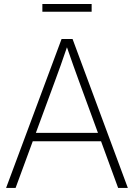

<svg xmlns="http://www.w3.org/2000/svg" viewBox="-20 -918 654 938"><path d="M9.8 0H56.2L140.1 -228H473.6L557.1 0H604.5L334.5 -727.5H280.8ZM427.7 -898.4H187V-860.8H427.7ZM155.3 -269 248.5 -522C266.6 -570.8 285.2 -622.1 307.1 -687C329.6 -622.1 347.7 -570.8 365.7 -522L458.5 -269Z"/></svg>

Font: Raveo Display Display ExLight
Style: Regular
Weight: 200
Designer: Jakub Foglar, Rasmus Andersson (Inter)
Foundry: Jakubfoglar.com
Version: Version 1.100;Glyphs 3.2.3 (3260)